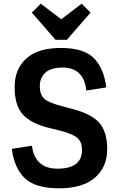

<svg xmlns="http://www.w3.org/2000/svg" viewBox="-20 -1003 643 1037"><path d="M44 -199 153 -216Q159 -157 193.5 -124.5Q228 -92 290 -92Q423 -92 423 -193Q423 -236 398 -258Q373 -280 302 -298L245 -312Q145 -337 102 -386Q59 -435 59 -532.5Q59 -630 122 -687Q185 -744 308.5 -744Q432 -744 486.5 -689.5Q541 -635 554 -531L446 -514Q433 -638 318 -638Q255 -638 225 -610.5Q195 -583 195 -538Q195 -493 218 -471Q241 -449 306 -432L369 -415Q471 -389 515 -341Q559 -293 559 -197Q559 -101 493 -43.5Q427 14 299 14Q171 14 114 -40.5Q57 -95 44 -199ZM421 -983 469 -935 341 -788H280L152 -935L200 -983L311 -899Z"/></svg>

Font: Sintony
Style: Bold
Weight: 700
Designer: Eduardo Rodriguez Tunni
Foundry: Eduardo Rodriguez Tunni
Version: Version 1.001